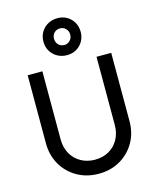

<svg xmlns="http://www.w3.org/2000/svg" viewBox="-142 -1084 967 1190"><g transform="rotate(-15 341.5 -489.0)"><path d="M342.5 10Q265.5 10 204.6 -24.7Q143.8 -59.4 108.7 -119.9Q73.5 -180.4 73.5 -256.5V-694H167.8V-258.8Q167.8 -204.3 190.7 -164.1Q213.7 -123.8 253.4 -102Q293.1 -80.2 342.4 -80.2Q392.5 -80.2 431.2 -102Q469.9 -123.8 492.6 -164Q515.2 -204.2 515.2 -257.8V-694H609.5V-255.5Q609.5 -179.3 574.7 -119.4Q539.9 -59.5 479.7 -24.7Q419.5 10 342.5 10ZM342.6 -751Q307.2 -751 280 -766.8Q252.8 -782.5 237.1 -809.1Q221.5 -835.8 221.5 -869.4Q221.5 -903 237.1 -929.8Q252.8 -956.5 280.1 -972.2Q307.5 -988 342.5 -988Q376.7 -988 403.3 -972.3Q429.8 -956.7 445.2 -930Q460.5 -903.3 460.5 -869.6Q460.5 -836 445.2 -809.2Q429.9 -782.4 403.3 -766.7Q376.8 -751 342.6 -751ZM342.9 -816.2Q363.5 -816.2 378.5 -831.6Q393.5 -846.9 393.5 -869.7Q393.5 -892.5 378.5 -907.6Q363.5 -922.8 342.8 -922.8Q318.5 -922.8 304 -907.6Q289.5 -892.4 289.5 -869.8Q289.5 -847.2 304.1 -831.8Q318.7 -816.2 342.9 -816.2Z"/></g></svg>

Font: Outfit Thin
Style: Regular
Weight: 100
Designer: Rodrigo Fuenzalida
Foundry: fragTYPE
Version: Version 1.100;gftools[0.9.27]